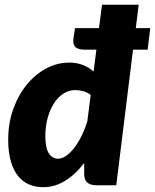

<svg xmlns="http://www.w3.org/2000/svg" viewBox="-20 -768 643 796"><path d="M379 0Q364.5 0 354.8 -3.8Q345 -7.5 339.2 -14Q333.5 -20.5 331.2 -29.5Q329 -38.5 329 -49V-92.5Q293.5 -45.5 250.5 -18.8Q207.5 8 159 8Q127 8 100.5 -3.2Q74 -14.5 54.8 -38.5Q35.5 -62.5 24.8 -99.8Q14 -137 14 -189Q14 -257 34.8 -315.2Q55.5 -373.5 90.5 -416.5Q125.5 -459.5 171.2 -484Q217 -508.5 267 -508.5Q298.5 -508.5 323.8 -498.5Q349 -488.5 368 -471.5L379.5 -562H333Q303 -562 291.8 -573.8Q280.5 -585.5 285 -613L291 -651.5H390.5L403 -748.5H555L543 -651.5H603L592 -562H531.5L462 0ZM221 -110Q237 -110 254.2 -122Q271.5 -134 287.8 -155Q304 -176 318 -204.2Q332 -232.5 342 -265L356 -374.5Q341.5 -385.5 324.5 -390Q307.5 -394.5 292 -394.5Q265 -394.5 242.2 -379.5Q219.5 -364.5 203 -338.5Q186.5 -312.5 177.2 -277.8Q168 -243 168 -204Q168 -154.5 182.5 -132.2Q197 -110 221 -110Z"/></svg>

Font: Lato Black
Style: Italic
Weight: 900
Italic angle: -7°
Designer: Lukasz Dziedzic
Foundry: tyPoland Lukasz Dziedzic
Version: Version 2.007; 2014-02-27